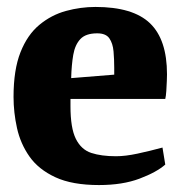

<svg xmlns="http://www.w3.org/2000/svg" viewBox="-20 -523 523 553"><path d="M265 10Q188 10 139.5 -12.5Q91 -35 65 -72Q39 -109 29 -154Q19 -199 19 -244Q19 -322 39 -372.5Q59 -423 93.5 -451.5Q128 -480 170 -491.5Q212 -503 255 -503Q363 -503 412 -456Q461 -409 461 -309Q461 -304 460.5 -290Q460 -276 459 -261Q458 -246 456 -238H183V-217Q183 -154 198.5 -123Q214 -92 243 -82.5Q272 -73 314 -73Q341 -73 376 -80.5Q411 -88 448 -98L456 -49Q431 -27 382 -8.5Q333 10 265 10ZM185 -298 309 -308V-328Q309 -352 307 -375Q305 -398 295 -412.5Q285 -427 260 -427Q227 -427 211.5 -410.5Q196 -394 191 -365Q186 -336 185 -298Z"/></svg>

Font: Manuale ExtraBold
Style: Regular
Weight: 800
Version: Version 1.002